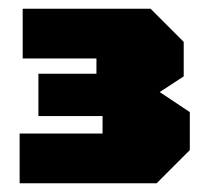

<svg xmlns="http://www.w3.org/2000/svg" viewBox="-20 -720 475 440"><path d="M339 -300H25V-414H215V-454H68V-551H201V-586H32V-700H325L401 -624V-545L346 -509L415 -463V-376Z"/></svg>

Font: Tektur SemiCondensed Black
Style: Regular
Weight: 900
Width: 4
Designer: Adam Jagosz
Foundry: Adam Jagosz
Version: Version 1.005;gftools[0.9.30]